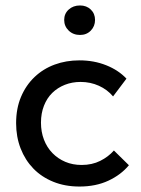

<svg xmlns="http://www.w3.org/2000/svg" viewBox="-20 -675 516 703"><path d="M271 8Q218 8 175 -9.5Q132 -27 102 -58Q72 -89 55.5 -131.5Q39 -174 39 -224Q39 -278 57 -320.5Q75 -363 106.5 -393Q138 -423 180 -438.5Q222 -454 271 -454Q324 -454 369 -436Q414 -418 443 -387L394 -322Q373 -347 342 -361Q311 -375 275 -375Q244 -375 217.5 -364.5Q191 -354 171.5 -335Q152 -316 141 -288Q130 -260 130 -226Q130 -192 141 -163.5Q152 -135 172 -114.5Q192 -94 219 -82.5Q246 -71 279 -71Q317 -71 347 -86Q377 -101 397 -124L452 -70Q423 -35 377 -13.5Q331 8 271 8ZM273 -547Q248 -547 231.5 -563Q215 -579 215 -602Q215 -625 231.5 -640Q248 -655 273 -655Q297 -655 312.5 -640Q328 -625 328 -602Q328 -579 312.5 -563Q297 -547 273 -547Z"/></svg>

Font: Tilda Sans Medium
Style: Regular
Weight: 500
Designer: ParaType Ltd
Foundry: ParaType Ltd
Version: Version 1.009